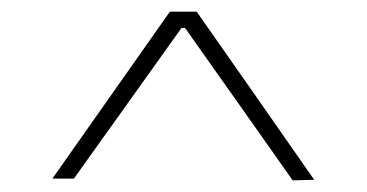

<svg xmlns="http://www.w3.org/2000/svg" viewBox="-20 -704 630 330"><path d="M483 -394Q437 -459.5 390.5 -525.2Q344 -591 298 -656H292Q246 -591.5 199.5 -526.5Q153 -461.5 107 -397H70Q120.5 -469 171 -540.5Q221.5 -612 272 -684H318Q368.5 -612 419.2 -539.5Q470 -467 520 -395Z"/></svg>

Font: Heraclito Thin
Style: Regular
Weight: 100
Designer: Kostas Bartsokas (font) & Cristiano Sobral (main changes)
Foundry: Kostas Bartsokas (font) & Cristiano Sobral (main changes)
Version: Version 1.00;July 8, 2020;FontCreator 13.0.0.2655 64-bit